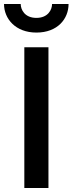

<svg xmlns="http://www.w3.org/2000/svg" viewBox="-43 -935 361 955"><path d="M-23 -915C-23 -842 34 -773 138 -773C244 -773 298 -842 298 -915H216C216 -887 196 -846 138 -846C80 -846 60 -887 60 -915ZM78 -700V0H198V-700Z"/></svg>

Font: Jost Medium
Style: Regular
Weight: 500
Version: Version 3.710